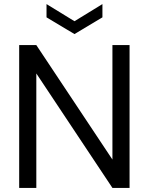

<svg xmlns="http://www.w3.org/2000/svg" viewBox="-20 -921 730 941"><path d="M74 0V-700H158L531 -139V-700H615V0H531L158 -561V0ZM345 -754 208 -836V-901L345 -817L482 -901V-836Z"/></svg>

Font: DM Sans 18pt
Style: Regular
Weight: 400
Designer: Colophon Foundry, Jonny Pinhorn
Foundry: Colophon Foundry
Version: Version 4.004;gftools[0.9.30]